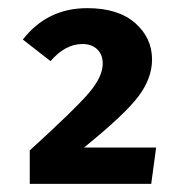

<svg xmlns="http://www.w3.org/2000/svg" viewBox="-20 -772 440 471"><path d="M194 -752Q270 -752 311.5 -715.5Q353 -679 353 -626Q353 -580 319.5 -535.5Q286 -491 186 -410H363L351 -321H53V-403Q165 -505 198.5 -544.5Q232 -584 232 -616Q232 -638 218.5 -651Q205 -664 182 -664Q140 -664 104 -622L36 -675Q96 -752 194 -752Z"/></svg>

Font: Fira Sans
Style: Bold
Weight: 700
Designer: bBox Type GmbH & Carrois Corporate GbR & Edenspiekermann AG
Foundry: bBox Type GmbH & Carrois Corporate GbR & Edenspiekermann AG
Version: Version 4.301;PS 004.301;hotconv 1.0.88;makeotf.lib2.5.64775